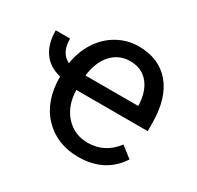

<svg xmlns="http://www.w3.org/2000/svg" viewBox="-141 -681 856 834"><g transform="rotate(30 287.5 -264.0)"><path d="M342.3 9.8Q475.1 9.8 541.5 -92.3L486.3 -135.3Q432.1 -64 347.2 -64Q279.8 -64 236.1 -112.1Q192.4 -160.2 190.4 -238.3H548.3V-275.9Q548.3 -402.3 491.2 -470.2Q434.1 -538.1 331.1 -538.1Q276.4 -538.1 227.5 -511.2Q178.7 -484.4 146.5 -435.3Q114.3 -386.2 104.5 -322.8Q55.2 -346.2 55.2 -418H-16.6Q-16.6 -352.5 12.5 -310.1Q41.5 -267.6 100.1 -253.4Q100.1 -131.3 167.5 -60.8Q234.9 9.8 342.3 9.8ZM331.1 -463.9Q387.7 -463.9 420.9 -426Q454.1 -388.2 458 -319.3V-312.5H193.4Q202.1 -384.3 239.3 -424.1Q276.4 -463.9 331.1 -463.9Z"/></g></svg>

Font: FAU Chimera
Style: Regular
Weight: 400
Version: Version 1.002;hotconv 1.0.117;makeotfexe 2.5.65602